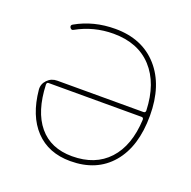

<svg xmlns="http://www.w3.org/2000/svg" viewBox="-102 -631 739 742"><g transform="rotate(20 267.5 -260.0)"><path d="M80 -245Q72 -245 72 -236Q76 -127 124.5 -68.5Q173 -10 261 -10Q356 -10 410.5 -69Q465 -128 470 -236Q470 -245 462 -245ZM261 10Q171 10 117 -47Q63 -104 53 -208Q51 -231 67.5 -248Q84 -265 108 -265H462Q471 -265 471 -274Q467 -385 409.5 -447.5Q352 -510 251 -510Q170 -510 100 -471Q92 -466 86 -475Q81 -484 90 -489Q162 -530 251 -530Q362 -530 426.5 -457.5Q491 -385 491 -260Q491 -133 430 -61.5Q369 10 261 10Z"/></g></svg>

Font: Rounded Mplus 1c Thin
Style: Regular
Weight: 250
Version: Version 1.059.20150529